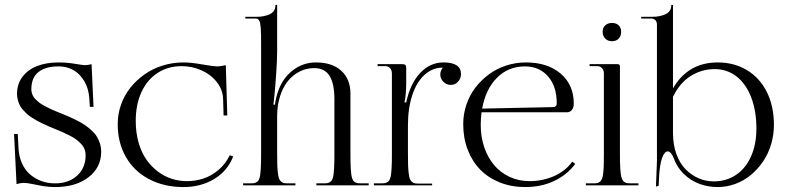

<svg xmlns="http://www.w3.org/2000/svg" viewBox="-20 -751 3190 778"><path d="M203 7Q178 7 153.1 2.8Q128.2 -1.5 108.4 -5.8Q88.5 -10 76 -10Q64.5 -10 47 -5L37 -208H52L55 -150Q56.8 -116.2 69.1 -89.1Q81.5 -62 101.6 -44.4Q121.8 -26.8 147.6 -17.4Q173.5 -8 203 -8Q258.5 -8 292.8 -39.5Q327 -71 327 -122Q327 -135 322.6 -146.4Q318.2 -157.8 309 -167.5Q299.8 -177.2 289.8 -185Q279.8 -192.8 264 -200.9Q248.2 -209 235.6 -214.6Q223 -220.2 204 -228Q188.8 -234.2 179.4 -238.2Q170 -242.2 155.2 -249.1Q140.5 -256 131.1 -261.2Q121.8 -266.5 109.5 -274.2Q97.2 -282 89.5 -289.1Q81.8 -296.2 73.2 -305.8Q64.8 -315.2 60 -325Q55.2 -334.8 52.1 -346.5Q49 -358.2 49 -371Q49 -410.5 70.9 -439.6Q92.8 -468.8 130.5 -483.4Q168.2 -498 217 -498Q251 -498 283.8 -492.5Q316.5 -487 323 -487Q336.2 -487 351 -491L359 -318H344L342 -352Q340.8 -371.2 335.5 -389.5Q330.2 -407.8 319.9 -424.6Q309.5 -441.5 295.4 -454.1Q281.2 -466.8 261 -474.4Q240.8 -482 217 -482Q165.2 -482 136.1 -459.4Q107 -436.8 107 -389Q107 -381.2 109.2 -373.8Q111.5 -366.2 115 -360.1Q118.5 -354 125 -347.8Q131.5 -341.5 137.4 -336.6Q143.2 -331.8 152.9 -326.2Q162.5 -320.8 169.8 -316.9Q177 -313 188.8 -307.8Q200.5 -302.5 208.2 -299.4Q216 -296.2 229 -291Q248.8 -283 262.1 -277.1Q275.5 -271.2 293.9 -261.9Q312.2 -252.5 324.5 -244Q336.8 -235.5 350.2 -223.4Q363.8 -211.2 371.6 -198.8Q379.5 -186.2 384.8 -170.1Q390 -154 390 -136Q390 -72.2 338.4 -32.6Q286.8 7 203 7Z M457 -248Q457 -288.8 470.4 -326.9Q483.8 -365 508.4 -395.8Q533 -426.5 565.8 -449.6Q598.5 -472.8 639.1 -485.4Q679.8 -498 723 -498Q754.2 -498 799.2 -490Q844.2 -482 862 -482Q872.5 -482 895 -487L901 -283H886L884 -350Q882.8 -388.2 857.9 -419.2Q833 -450.2 795.1 -466.6Q757.2 -483 716 -483Q661 -483 618.8 -455.6Q576.5 -428.2 553.2 -377.8Q530 -327.2 530 -261Q530 -213.5 541.6 -173.1Q553.2 -132.8 573.1 -104.5Q593 -76.2 619.6 -56.1Q646.2 -36 676 -26.5Q705.8 -17 737 -17Q772.2 -17 804.2 -27.5Q836.2 -38 865 -62.1Q893.8 -86.2 911 -122L925 -117Q901 -56.8 846.8 -24.9Q792.5 7 724 7Q645 7 584.2 -24.9Q523.5 -56.8 490.2 -114.8Q457 -172.8 457 -248Z M965 0V-8H994Q1002 -8 1007.4 -8.6Q1012.8 -9.2 1017.8 -11.9Q1022.8 -14.5 1025.6 -17.8Q1028.5 -21 1031 -28.5Q1033.5 -36 1034.6 -44.2Q1035.8 -52.5 1036.6 -66.9Q1037.5 -81.2 1037.8 -96.5Q1038 -111.8 1038 -135V-568Q1038 -594.2 1037.8 -610.2Q1037.5 -626.2 1036.4 -639.4Q1035.2 -652.5 1033.8 -658.9Q1032.2 -665.2 1029.1 -669.6Q1026 -674 1022.5 -675Q1019 -676 1013 -676H974V-683H1022Q1035.5 -683 1048 -685.4Q1060.5 -687.8 1071.6 -692.6Q1082.8 -697.5 1089.4 -706.6Q1096 -715.8 1096 -728V-731H1103V-543Q1103 -507.2 1099.2 -453.4Q1095.5 -399.5 1092.4 -368.8Q1089.2 -338 1088 -327H1094Q1097.8 -355 1107 -381Q1125 -434.2 1166.6 -466.1Q1208.2 -498 1260 -498Q1326.5 -498 1363.2 -464Q1400 -430 1400 -372V-135Q1400 -111.8 1400.2 -96.5Q1400.5 -81.2 1401.4 -66.9Q1402.2 -52.5 1403.4 -44.2Q1404.5 -36 1407 -28.5Q1409.5 -21 1412.4 -17.8Q1415.2 -14.5 1420.2 -11.9Q1425.2 -9.2 1430.6 -8.6Q1436 -8 1444 -8H1474V0H1262V-8H1291Q1299 -8 1304.4 -8.6Q1309.8 -9.2 1314.8 -11.9Q1319.8 -14.5 1322.6 -17.8Q1325.5 -21 1328 -28.5Q1330.5 -36 1331.6 -44.2Q1332.8 -52.5 1333.6 -66.9Q1334.5 -81.2 1334.8 -96.5Q1335 -111.8 1335 -135V-349Q1335 -412 1315.4 -443.5Q1295.8 -475 1253 -475Q1221.2 -475 1193.8 -461Q1166.2 -447 1146.1 -421.9Q1126 -396.8 1114.5 -360.1Q1103 -323.5 1103 -280V-135Q1103 -104.2 1103.5 -85.5Q1104 -66.8 1105.9 -51.1Q1107.8 -35.5 1110.4 -28.1Q1113 -20.8 1118.6 -15.6Q1124.2 -10.5 1130.8 -9.2Q1137.2 -8 1148 -8H1177V0Z M1495 0V-8H1524Q1532 -8 1537.4 -8.6Q1542.8 -9.2 1547.8 -11.9Q1552.8 -14.5 1555.6 -17.8Q1558.5 -21 1561 -28.5Q1563.5 -36 1564.6 -44.2Q1565.8 -52.5 1566.6 -66.9Q1567.5 -81.2 1567.8 -96.5Q1568 -111.8 1568 -135V-453Q1568 -466.5 1560.6 -474.8Q1553.2 -483 1541 -483H1510V-491H1611Q1619.2 -491 1622.6 -487.6Q1626 -484.2 1626 -476V-414Q1626 -392.5 1624 -369.6Q1622 -346.8 1619 -338V-336H1626Q1642.5 -412.8 1682.6 -455.4Q1722.8 -498 1777 -498Q1848 -498 1848 -451Q1848 -432.8 1836 -419.9Q1824 -407 1807 -407Q1789.2 -407 1776.6 -419.6Q1764 -432.2 1764 -450Q1764 -456.2 1766.9 -464Q1769.8 -471.8 1774 -476V-477Q1732.5 -477 1700.4 -447.9Q1668.2 -418.8 1650.6 -365.5Q1633 -312.2 1633 -243V-134Q1633 -103.2 1633.5 -84.5Q1634 -65.8 1635.9 -50.1Q1637.8 -34.5 1640.4 -27.1Q1643 -19.8 1648.6 -14.6Q1654.2 -9.5 1660.8 -8.2Q1667.2 -7 1678 -7H1731V0Z M1857 -248Q1857 -288.8 1869.9 -326.9Q1882.8 -365 1906.2 -395.8Q1929.8 -426.5 1961 -449.6Q1992.2 -472.8 2031 -485.4Q2069.8 -498 2111 -498Q2199 -498 2252 -452.6Q2305 -407.2 2305 -331Q2305 -315.2 2297.4 -305.6Q2289.8 -296 2277 -296H1931.2Q1928 -272.2 1928 -244Q1928 -196.2 1942.2 -154.5Q1956.5 -112.8 1981.9 -82.4Q2007.2 -52 2044.6 -34.5Q2082 -17 2126 -17Q2176.8 -17 2223.2 -36.6Q2269.8 -56.2 2299 -96L2311 -87Q2277.5 -42.2 2225.4 -17.6Q2173.2 7 2108 7Q2052.5 7 2005.6 -11.6Q1958.8 -30.2 1926.1 -63.5Q1893.5 -96.8 1875.2 -144.2Q1857 -191.8 1857 -248ZM1933.8 -311 2222 -317Q2228.2 -317 2232.1 -320.9Q2236 -324.8 2236 -332Q2236 -401.2 2200.6 -441.6Q2165.2 -482 2107 -482Q2040 -482 1994 -436.1Q1948 -390.2 1933.8 -311Z M2354 0ZM2460 -658Q2476.8 -658 2486.9 -648.5Q2497 -639 2497 -622Q2497 -605.2 2487 -594.6Q2477 -584 2460 -584Q2443.2 -584 2432.6 -594.5Q2422 -605 2422 -622Q2422 -638.5 2432.4 -648.2Q2442.8 -658 2460 -658ZM2427 -134V-453Q2427 -466.5 2419.6 -474.8Q2412.2 -483 2400 -483H2369V-491H2482Q2487.5 -491 2489.8 -488.8Q2492 -486.5 2492 -481V-134Q2492 -111.2 2492.2 -95.8Q2492.5 -80.2 2493.5 -66.2Q2494.5 -52.2 2495.8 -43.9Q2497 -35.5 2499.6 -28.4Q2502.2 -21.2 2505.1 -17.8Q2508 -14.2 2513.1 -11.8Q2518.2 -9.2 2523.6 -8.6Q2529 -8 2537 -8H2567V0H2354V-8H2383Q2393.8 -8 2400.1 -9.1Q2406.5 -10.2 2412 -15.5Q2417.5 -20.8 2420 -28Q2422.5 -35.2 2424.4 -51Q2426.2 -66.8 2426.6 -84.9Q2427 -103 2427 -134Z M2707 -212Q2707 -164.5 2721 -126.4Q2735 -88.2 2758.5 -64.6Q2782 -41 2811.1 -28.5Q2840.2 -16 2872 -16Q2923.5 -16 2962.8 -42.6Q3002 -69.2 3023.5 -117.9Q3045 -166.5 3045 -230Q3045 -301.5 3024.1 -356.1Q3003.2 -410.8 2964.9 -440.9Q2926.5 -471 2876 -471Q2823.5 -471 2778.9 -443.1Q2734.2 -415.2 2707 -358.5ZM2642 -651Q2642 -663 2635.5 -669.5Q2629 -676 2617 -676H2578V-683H2625Q2638.8 -683 2651.2 -685.4Q2663.8 -687.8 2675.1 -692.6Q2686.5 -697.5 2693.2 -706.6Q2700 -715.8 2700 -728V-731H2707V-393Q2768 -498 2888 -498Q2955.2 -498 3007.1 -466.6Q3059 -435.2 3087.5 -377.8Q3116 -320.2 3116 -245Q3116 -204 3104.4 -165.5Q3092.8 -127 3071.6 -96.1Q3050.5 -65.2 3022.4 -41.9Q2994.2 -18.5 2959.6 -5.8Q2925 7 2888 7Q2849 7 2814 -6Q2779 -19 2751.2 -45.8Q2723.5 -72.5 2710 -110Q2705.2 -122.8 2698.8 -130.1Q2692.2 -137.5 2685.5 -137.5Q2679.2 -137.5 2673.6 -131.1Q2668 -124.8 2663 -111.6Q2658 -98.5 2654.6 -75.8Q2651.2 -53 2650 -22.8L2649 2L2638 5L2642 -98Z"/></svg>

Font: FogtwoNo5
Style: Regular
Weight: 400
Designer: gluk (gluksza@wp.pl)
Foundry: gluk (gluksza@wp.pl)
Version: Version 0.87